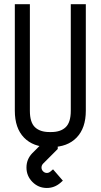

<svg xmlns="http://www.w3.org/2000/svg" viewBox="-20 -704 490 935"><path d="M272.9 187.5Q244.1 211.4 208 211.4Q167 211.4 137.9 182.1Q108.9 152.8 108.9 111.8Q108.9 71.8 136.7 42.5L188 -8.8V-28.8H261.2V21.5L189.5 93.3Q182.1 101.6 182.1 111.8Q182.1 122.6 189.9 130.4Q197.8 138.2 208 138.2Q217.3 138.2 225.1 131.8L238.3 120.6L286.1 175.8ZM125.5 -164.6Q125.5 -108.4 150.1 -84.7Q174.8 -61 220.7 -61H229.5Q275.4 -61 300 -84.7Q324.7 -108.4 324.7 -164.6V-683.6H397.9V-164.6Q397.9 -80.6 353.3 -34.2Q308.6 12.2 229.5 12.2H220.7Q141.6 12.2 96.9 -33.9Q52.2 -80.1 52.2 -164.6V-683.6H125.5Z"/></svg>

Font: Anka/Coder Narrow
Style: Regular
Weight: 400
Width: 3
Monospace: yes
Version: Version 001.100